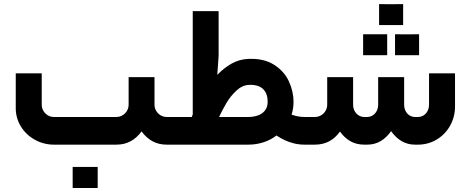

<svg xmlns="http://www.w3.org/2000/svg" viewBox="-20 -721 2347 957"><path d="M685.6 -66.1Q708.4 -34.5 739.5 -17.3Q770.6 0 811.5 0H839.3V-137.9H811.5Q794.9 -137.9 780.8 -146.1Q766.7 -154.4 758.4 -168.5Q750.1 -182.6 750.1 -199.6V-336.7H621.1V-199.6Q621.1 -182.6 612.8 -168.5Q604.5 -154.4 590.2 -146.1Q575.9 -137.9 559.3 -137.9H249.4Q232.3 -137.9 218.5 -146.1Q204.6 -154.4 196.3 -168.5Q188 -182.6 188 -199.6V-355.4H58.5V-182.5Q58.5 -132.5 84 -90.8Q109.6 -49.1 153.5 -24.6Q197.5 0 249.4 0H559.3Q600.6 0 631.7 -17.3Q662.8 -34.5 685.6 -66.1ZM466.9 216.1Q466.9 185.1 466.9 163.9Q466.9 143 466.9 111.2Q437.9 111.2 419.7 111.2Q401.6 111.2 381.9 111.2Q366.5 111.2 342.2 111.2Q342.2 143 342.2 163.9Q342.2 185.1 342.2 216.1Q342.2 216.1 365.3 216.1Q388.3 216.1 426.4 216.1Q426.4 216.1 466.9 216.1Z M1433.4 -149.6Q1443.2 -180.9 1443.1 -213.7Q1443.1 -264.9 1419.9 -315.6Q1396.6 -366.3 1345.5 -398.6Q1294.3 -430.9 1217.2 -427.4Q1172.1 -425.4 1134 -403.8Q1095.9 -382.1 1063 -347.9L1069.7 -442.3V-665.5H940.7V-150.7Q936.3 -140.8 935.7 -137.9H839.2Q820.1 -121.1 813.2 -95Q806.3 -68.9 813.2 -42.6Q820.1 -16.3 839.2 0H1216.4Q1257.5 0 1293.7 -11.9Q1329.9 -23.7 1357.9 -45.6Q1378.2 -32.4 1398.8 -22.6Q1419.4 -12.7 1444.8 -6.4Q1470.2 0 1498.8 0H1504.9V-137.9H1499.1Q1481.9 -137.9 1465.7 -140.8Q1449.6 -143.8 1433.4 -149.6ZM1216 -137.9H1072Q1088 -172.5 1108.3 -207Q1128.5 -241.5 1158 -269.1Q1187.5 -296.7 1221.7 -297.9Q1247.9 -299.4 1268.6 -291.5Q1289.3 -283.7 1301.7 -264.4Q1314.1 -245.1 1314.1 -213.7Q1314.1 -187.1 1300.6 -170.1Q1287.2 -153.1 1265.3 -145.5Q1243.5 -137.9 1216 -137.9Z M1505.1 0H1549.1Q1590 0 1621.1 -16.9Q1652.2 -33.7 1674.6 -65.3Q1696.6 -34.2 1726.5 -17.1Q1756.3 0 1796.5 0H1809.2Q1847.4 0 1877.1 -17.5Q1906.8 -35.1 1929.4 -67.3Q1952.1 -35.1 1981.8 -17.5Q2011.4 0 2049.8 0H2062.8Q2114.2 0 2156.7 -25.5Q2199.1 -51 2223.6 -94.7Q2248 -138.5 2248 -190.5V-355.4H2118.5V-199.6Q2118.5 -182.6 2111.5 -168.5Q2104.5 -154.4 2091.7 -146.1Q2078.9 -137.9 2062.8 -137.9H2049.8Q2033.2 -137.9 2020.6 -146.1Q2008 -154.4 2001.2 -168.5Q1994.4 -182.6 1994.4 -199.6V-336.7H1864.9V-199.6Q1864.9 -182.6 1857.9 -168.5Q1850.9 -154.4 1838.1 -146.1Q1825.3 -137.9 1809.2 -137.9H1796.5Q1780.1 -137.9 1767.2 -146.2Q1754.4 -154.5 1747.2 -168.4Q1740 -182.2 1740 -199.6V-336.7H1610.9V-199.6Q1610.9 -182.6 1602.6 -168.5Q1594.3 -154.4 1580.2 -146.1Q1566.1 -137.9 1549.1 -137.9H1505.1Q1486 -121.1 1479.1 -95Q1472.2 -68.9 1479.1 -42.8Q1486 -16.7 1505.1 0ZM1909.9 -445.8Q1909.9 -477.6 1909.9 -498.4Q1909.9 -519.2 1909.9 -550.2Q1881.6 -550.2 1864.3 -550.2Q1847 -550.2 1828.1 -550.2Q1813.5 -550.2 1789.9 -550.2Q1789.9 -519.2 1789.9 -498.4Q1789.9 -477.6 1789.9 -445.8Q1789.9 -445.8 1812.1 -445.8Q1834.2 -445.8 1870.9 -445.8Q1870.9 -445.8 1909.9 -445.8ZM2068.9 -445.8Q2068.9 -477.6 2068.9 -498.4Q2068.9 -519.3 2068.9 -550.3Q2040.6 -549.9 2023.3 -549.9Q2005.9 -549.9 1987 -549.9Q1972.5 -550.3 1949 -550.3Q1949 -519.3 1949 -498.4Q1949 -477.6 1949 -445.8Q1949 -445.8 1971 -445.8Q1993.1 -445.8 2029.8 -445.8Q2029.8 -445.8 2068.9 -445.8ZM1989.4 -596Q1989.4 -627.9 1989.4 -648.7Q1989.4 -669.6 1989.4 -700.6Q1961.1 -700.1 1943.8 -700.1Q1926.4 -700.1 1907.6 -700.1Q1893 -700.6 1869.5 -700.6Q1869.5 -669.6 1869.5 -648.7Q1869.5 -627.9 1869.5 -596Q1869.5 -596 1891.5 -596Q1913.6 -596 1950.4 -596Q1950.4 -596 1989.4 -596Z"/></svg>

Font: Arad-FD-VF Thin
Style: Regular
Weight: 100
Designer: Mohammad Darvishi
Version: Version 1.010;September 21, 2024;FontCreator 15.0.0.2992 64-